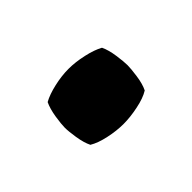

<svg xmlns="http://www.w3.org/2000/svg" viewBox="-38 -238 351 351"><g transform="rotate(-45 137.5 -62.0)"><path d="M56.5 -61.5Q56.5 -70.5 59.2 -88Q62 -105.5 67.5 -117Q80 -124 99.8 -128.5Q119.5 -133 137.5 -133Q155 -133 175.2 -128.5Q195.5 -124 208 -117Q213.5 -105.5 216 -88Q218.5 -70.5 218.5 -61.5Q218.5 -52.5 216 -35Q213.5 -17.5 208 -6.5Q196 1 175.5 5.2Q155 9.5 137.5 9.5Q119.5 9.5 99.8 5.2Q80 1 67.5 -6.5Q62 -17.5 59.2 -35Q56.5 -52.5 56.5 -61.5Z"/></g></svg>

Font: Signika Light SemiBold
Style: Regular
Weight: 600
Version: Version 2.003;gftools[0.9.32]